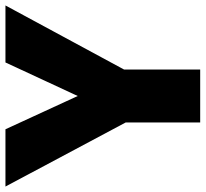

<svg xmlns="http://www.w3.org/2000/svg" viewBox="-45 -709 754 704"><g transform="rotate(-90 332.0 -357.0)"><path d="M332 -449 210 -714H0L235 -273V0H429V-279L664 -714H455Z"/></g></svg>

Font: Noto Sans Tamil Black
Style: Regular
Weight: 900
Designer: Jelle Bosma - Monotype Design Team
Foundry: Monotype Imaging Inc.
Version: Version 2.004